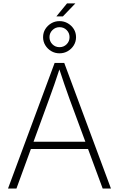

<svg xmlns="http://www.w3.org/2000/svg" viewBox="-20 -1092 689 1112"><path d="M26.4 0 296.4 -727.5H352.1L622.6 0H574.7L382.3 -520Q368.2 -559.6 352.3 -605.2Q336.4 -650.9 317.9 -708H330.1Q311.5 -650.9 295.4 -604.7Q279.3 -558.6 265.1 -520L75.2 0ZM142.6 -229V-271H506.8V-229ZM306.6 -997.1 368.2 -1072.3H416.5L344.2 -997.1ZM324.7 -783.2Q298.3 -783.2 276.9 -795.9Q255.4 -808.6 242.4 -829.8Q229.5 -851.1 229.5 -876.5Q229.5 -902.8 242.4 -923.6Q255.4 -944.3 276.9 -957Q298.3 -969.7 324.7 -969.7Q351.1 -969.7 372.8 -957Q394.5 -944.3 407.5 -923.6Q420.4 -902.8 420.4 -876.5Q420.4 -851.1 407.5 -829.8Q394.5 -808.6 372.8 -795.9Q351.1 -783.2 324.7 -783.2ZM324.7 -818.8Q349.1 -818.8 366 -835.7Q382.8 -852.5 382.8 -877Q382.8 -900.9 366.2 -917.7Q349.6 -934.6 324.7 -934.6Q300.8 -934.6 283.7 -917.7Q266.6 -900.9 266.6 -877Q266.6 -852.5 283.4 -835.7Q300.3 -818.8 324.7 -818.8Z"/></svg>

Font: Inter 17pt ExtraLight
Style: Regular
Weight: 250
Version: Version 4.001;git-66647c0bb